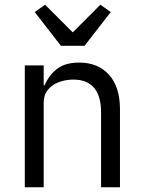

<svg xmlns="http://www.w3.org/2000/svg" viewBox="-20 -793 608 813"><path d="M165 0H85V-516H165V-432H169Q188 -476 222.5 -502Q257 -528 315 -528Q395 -528 441.5 -476.5Q488 -425 488 -331V0H408V-317Q408 -386 378.5 -421Q349 -456 291 -456Q259 -456 230 -445.5Q201 -435 183 -413Q165 -391 165 -358ZM338 -599H238L127 -742L171 -773L288 -656L405 -773L449 -742Z"/></svg>

Font: IBM Plex Sans Var
Style: Regular
Weight: 400
Designer: Mike Abbink, Paul van der Laan, Pieter van Rosmalen
Foundry: Bold Monday
Version: Version 3.000